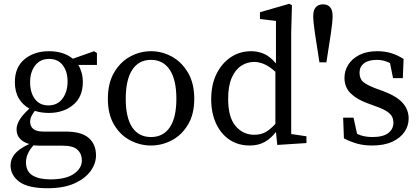

<svg xmlns="http://www.w3.org/2000/svg" viewBox="-20 -760 2230 1020"><path d="M118 102Q118 151 153 172Q188 193 247 193Q330 193 372.5 163.5Q415 134 415 92Q415 58 392 36Q369 14 315 14H198Q188 14 178 13.5Q168 13 158 12Q118 56 118 102ZM239 -160Q200 -160 165 -171Q140 -139 140 -115Q140 -61 210 -61H329Q412 -61 451 -27.5Q490 6 490 66Q490 109 461 149Q432 189 375 214.5Q318 240 232 240Q129 240 82.5 205.5Q36 171 36 118Q36 86 58 58.5Q80 31 135 5Q68 -15 68 -73Q68 -96 83.5 -122.5Q99 -149 136 -183Q100 -203 79.5 -238Q59 -273 59 -324Q59 -403 110.5 -445.5Q162 -488 240 -488Q318 -488 367 -448L480 -488L495 -478V-415H396Q407 -397 413.5 -374Q420 -351 420 -324Q420 -245 368.5 -202.5Q317 -160 239 -160ZM237 -200Q285 -200 312 -236Q339 -272 339 -327Q339 -380 313.5 -413.5Q288 -447 241 -447Q194 -447 167 -412.5Q140 -378 140 -323Q140 -268 165.5 -234Q191 -200 237 -200Z M782 13Q724 13 671.5 -14.5Q619 -42 586 -97.5Q553 -153 553 -235Q553 -318 586 -374.5Q619 -431 671.5 -459.5Q724 -488 782 -488Q840 -488 892.5 -459.5Q945 -431 978.5 -374.5Q1012 -318 1012 -235Q1012 -153 978.5 -97.5Q945 -42 892.5 -14.5Q840 13 782 13ZM782 -32Q847 -32 882 -83.5Q917 -135 917 -235Q917 -336 882 -389Q847 -442 782 -442Q717 -442 682.5 -389Q648 -336 648 -235Q648 -135 682.5 -83.5Q717 -32 782 -32Z M1192 -235Q1192 -137 1231.5 -90.5Q1271 -44 1331 -44Q1364 -44 1389.5 -57.5Q1415 -71 1443 -102V-379Q1409 -409 1382 -420Q1355 -431 1330 -431Q1293 -431 1261.5 -410.5Q1230 -390 1211 -346.5Q1192 -303 1192 -235ZM1453 10 1446 -59Q1420 -25 1386.5 -6Q1353 13 1306 13Q1245 13 1199 -18Q1153 -49 1127.5 -104.5Q1102 -160 1102 -233Q1102 -310 1130 -367Q1158 -424 1206 -456Q1254 -488 1315 -488Q1350 -488 1382.5 -474Q1415 -460 1446 -423V-649L1361 -659V-695L1517 -740L1531 -732L1527 -589V-48L1608 -36V0Z M1696 -737Q1720 -737 1733.5 -722Q1747 -707 1747 -674Q1747 -659 1744.5 -635Q1742 -611 1738 -584.5Q1734 -558 1730.5 -535Q1727 -512 1725 -500L1714 -429H1677L1666 -500Q1664 -512 1660.5 -535Q1657 -558 1653 -584.5Q1649 -611 1646.5 -635Q1644 -659 1644 -674Q1644 -707 1658 -722Q1672 -737 1696 -737Z M1956 13Q1914 13 1879 3.5Q1844 -6 1807 -25L1803 -135H1858L1877 -49Q1895 -40 1915.5 -36Q1936 -32 1958 -32Q2015 -32 2042.5 -53Q2070 -74 2070 -108Q2070 -140 2047 -159.5Q2024 -179 1977 -195L1931 -212Q1876 -232 1843 -264Q1810 -296 1810 -347Q1810 -384 1830 -416Q1850 -448 1889 -468Q1928 -488 1984 -488Q2025 -488 2058.5 -477.5Q2092 -467 2124 -447L2120 -345H2068L2052 -425Q2018 -442 1983 -442Q1937 -442 1913.5 -423.5Q1890 -405 1890 -374Q1890 -341 1910.5 -324Q1931 -307 1982 -288L2013 -277Q2088 -249 2119.5 -213Q2151 -177 2151 -130Q2151 -92 2129 -59.5Q2107 -27 2064 -7Q2021 13 1956 13Z"/></svg>

Font: Source Serif 4
Style: Regular
Weight: 400
Designer: Frank Grießhammer
Foundry: Adobe
Version: Version 4.005;hotconv 1.1.0;makeotfexe 2.6.0